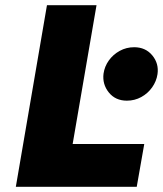

<svg xmlns="http://www.w3.org/2000/svg" viewBox="-20 -720 628 740"><path d="M161 -700H352L260 -165H536L507 0H41ZM379 -436Q383 -464 399.5 -487Q416 -510 441.5 -524Q467 -538 497 -538Q541 -538 567 -506.5Q593 -475 587 -434Q583 -407 566.5 -383.5Q550 -360 524.5 -346Q499 -332 469 -332Q425 -332 399.5 -363.5Q374 -395 379 -436Z"/></svg>

Font: Jost* Heavy
Style: Italic
Weight: 800
Italic angle: -10°
Version: Version 3.7